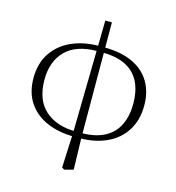

<svg xmlns="http://www.w3.org/2000/svg" viewBox="-126 -777 1001 1095"><g transform="rotate(15 374.5 -230.0)"><path d="M339 202 348 1 360 -671H399L401 3L406 197L353 211ZM362 15Q269 15 198.5 -15.5Q128 -46 88.5 -105Q49 -164 49 -250Q49 -334 88.5 -395Q128 -456 199.5 -489Q271 -522 366 -522L363 -491Q237 -491 174.5 -427.5Q112 -364 112 -257Q112 -136 180 -76Q248 -16 364 -16ZM388 15 389 -16Q477 -16 531.5 -45.5Q586 -75 611.5 -129Q637 -183 637 -254Q637 -325 612.5 -378Q588 -431 533.5 -461Q479 -491 388 -491L390 -522Q492 -522 561 -490Q630 -458 665 -399Q700 -340 700 -260Q700 -174 661 -112Q622 -50 552 -17.5Q482 15 388 15Z"/></g></svg>

Font: Early Summer Mincho VF
Style: Regular
Weight: 250
Designer: GuiWonder
Version: Version 1.002